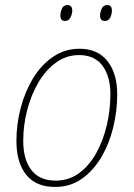

<svg xmlns="http://www.w3.org/2000/svg" viewBox="-20 -730 529 760"><path d="M198 10Q122 10 83.5 -38.5Q45 -87 45 -172Q45 -238 62 -303Q79 -368 111.5 -421Q144 -474 190.5 -505.5Q237 -537 295 -537Q367 -537 405.5 -488Q444 -439 444 -356Q444 -290 428 -225Q412 -160 380.5 -107Q349 -54 303.5 -22Q258 10 198 10ZM200 -15Q253 -15 293.5 -45Q334 -75 361.5 -125Q389 -175 403 -235.5Q417 -296 417 -357Q417 -427 386 -469.5Q355 -512 293 -512Q243 -512 202 -482.5Q161 -453 132 -403.5Q103 -354 87.5 -294Q72 -234 72 -172Q72 -98 104.5 -56.5Q137 -15 200 -15ZM395 -647Q376 -647 376 -669Q376 -681 382.5 -695.5Q389 -710 404 -710Q423 -710 423 -688Q423 -675 416.5 -661Q410 -647 395 -647ZM237 -647Q219 -647 219 -669Q219 -681 225 -695.5Q231 -710 247 -710Q266 -710 266 -688Q266 -675 259 -661Q252 -647 237 -647Z"/></svg>

Font: Noto Sans SemiCondensed Thin
Style: Italic
Weight: 100
Width: 4
Italic angle: -12°
Designer: Monotype Design Team
Foundry: Monotype Imaging Inc.
Version: Version 2.013; ttfautohint (v1.8.4.7-5d5b)